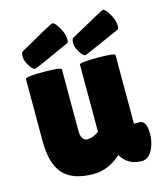

<svg xmlns="http://www.w3.org/2000/svg" viewBox="-109 -794 761 886"><g transform="rotate(-15 272.0 -350.5)"><path d="M334 -529Q325 -529 311 -549Q293 -577 293 -596Q293 -615 299 -621Q462 -711 465 -711Q475 -711 490 -687Q513 -652 513 -621Q513 -610 508 -605Q336 -529 334 -529ZM40 -494Q40 -505 126 -505Q212 -505 212 -494V-202Q212 -152 244 -152Q268 -152 298 -173V-494Q298 -504 383 -504Q468 -504 468 -494V-166H494Q528 -166 528 -101Q528 -68 514 -34Q494 10 460 10Q393 10 361 -45L360 -44Q299 10 229 10Q132 10 86 -38.5Q40 -87 40 -199ZM93 -529Q84 -529 70 -549Q52 -577 52 -596Q52 -618 58 -621Q216 -711 224 -711Q234 -711 249 -687Q272 -652 272 -621Q272 -607 267 -605Q101 -529 93 -529Z"/></g></svg>

Font: Lilita One
Style: Regular
Weight: 400
Designer: Juan Montoreano
Foundry: Juan Montoreano
Version: Version 1.002